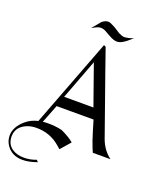

<svg xmlns="http://www.w3.org/2000/svg" viewBox="-245 -1133 1245 1502"><g transform="rotate(20 377.5 -382.0)"><path d="M773.7 0H626.8Q615.8 -22.1 592.6 -86.3Q583.2 -113.2 568.9 -160.5L543.2 -246.3H235.8L176.3 -94.2Q194.7 -96.8 215.3 -96.8Q276.8 -97.9 336.3 -84.2Q408.9 -50.5 443.7 -19.5L371.6 63.2L346.8 41.6Q261.1 -33.7 145.3 -32.6Q98.9 -32.1 62.1 -15.3Q-14.2 19.5 -14.2 96.8Q-14.2 161.1 34.7 194.2Q74.2 220.5 131.6 220.5Q185.3 220.5 234.2 201.1L247.9 216.3Q177.9 241.6 124.2 240.5Q38.9 239.5 -5.8 175.3Q-30 141.1 -31.1 96.8Q-31.6 23.2 41.1 -38.9Q82.6 -74.7 141.6 -88.4L421.1 -821.6L437.4 -813.7Q442.1 -799.5 498.4 -638.9L675.8 -136.3Q705.8 -51.1 773.7 0ZM510 -334.7 392.1 -668.4 266.3 -334.7ZM625.8 -955.8 601.6 -933.2Q545.3 -881.6 505.3 -881.6Q477.9 -881.6 438.4 -904.2L396.3 -927.9Q374.2 -940.5 351.1 -940.5Q335.3 -940.5 315.8 -931.1L280 -912.6Q325.3 -964.7 339.5 -983.7Q366.3 -1005.3 390.5 -1005.3Q404.2 -1005.3 416.8 -998.4L452.1 -980.5L495.8 -952.6Q498.4 -951.1 500.5 -949.5Q530 -935.8 542.6 -934.7Q558.4 -933.7 586.1 -940.3Q613.7 -946.8 625.8 -955.8Z"/></g></svg>

Font: MM Bagan
Style: Regular
Weight: 400
Designer: Khon Soe Zaw Thu
Version: Version 1.00 July 10, 2016, initial release